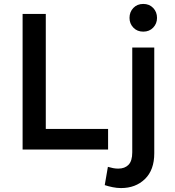

<svg xmlns="http://www.w3.org/2000/svg" viewBox="-20 -761 890 977"><path d="M95 0V-690H213V-105H530V0ZM639 -670Q639 -700 658.5 -720.5Q678 -741 709 -741Q740 -741 759.5 -720.5Q779 -700 779 -670Q779 -641 759.5 -620.5Q740 -600 709 -600Q678 -600 658.5 -620.5Q639 -641 639 -670ZM513 181 529 88Q543 92 555.5 94.5Q568 97 582 97Q615 97 634 77.5Q653 58 653 14V-519H765V19Q765 104 717.5 150Q670 196 596 196Q575 196 553 191.5Q531 187 513 181Z"/></svg>

Font: Radio Canada Medium
Style: Regular
Weight: 500
Designer: Charles Daoud, Etienne Aubert Bonn, Alexandre Saumier Demers, Jacques Le Bailly
Foundry: Radio-Canada
Version: Version 2.104; ttfautohint (v1.8.4.7-5d5b);gftools[0.9.28.de